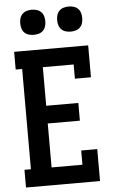

<svg xmlns="http://www.w3.org/2000/svg" viewBox="-62 -995 624 1036"><g transform="rotate(-5 250.0 -476.5)"><path d="M36 0V-96H71V-639H36V-735H437V-562H350V-639H183V-430H357V-334H183V-96H350V-173H437V0ZM350 -817Q336 -817 322.5 -821Q309 -825 299.5 -834.5Q290 -844 286 -857.5Q282 -871 282 -885Q282 -899 286 -912.5Q290 -926 299.5 -935.5Q309 -945 322.5 -949Q336 -953 350 -953Q364 -953 377.5 -949Q391 -945 400.5 -935.5Q410 -926 414 -912.5Q418 -899 418 -885Q418 -871 414 -857.5Q410 -844 400.5 -834.5Q391 -825 377.5 -821Q364 -817 350 -817ZM150 -817Q136 -817 122.5 -821Q109 -825 99.5 -834.5Q90 -844 86 -857.5Q82 -871 82 -885Q82 -899 86 -912.5Q90 -926 99.5 -935.5Q109 -945 122.5 -949Q136 -953 150 -953Q164 -953 177.5 -949Q191 -945 200.5 -935.5Q210 -926 214 -912.5Q218 -899 218 -885Q218 -871 214 -857.5Q210 -844 200.5 -834.5Q191 -825 177.5 -821Q164 -817 150 -817Z"/></g></svg>

Font: Iosevka Curly Slab
Style: Bold
Weight: 700
Monospace: yes
Designer: Belleve Invis
Foundry: Belleve Invis
Version: Version 22.1.2; ttfautohint (v1.8.4)